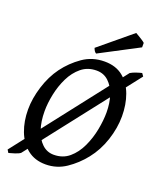

<svg xmlns="http://www.w3.org/2000/svg" viewBox="-156 -935 888 1059"><g transform="rotate(20 288.0 -405.5)"><path d="M576.2 -624.5 87.9 1Q78.1 8.8 55.7 15.9Q33.2 22.9 21.5 25.9L11.2 9.3L499.5 -617.2Q513.2 -625.5 532.2 -631.8Q551.3 -638.2 564.5 -641.1ZM541.5 -377.9Q541.5 -309.1 517.8 -237.3Q494.1 -165.5 449.7 -109.9Q408.2 -57.6 354.2 -21.2Q300.3 15.1 234.9 15.1Q171.4 15.1 128.2 -19.3Q85 -53.7 63.2 -111.1Q41.5 -168.5 41.5 -236.8Q41.5 -302.2 63.7 -373Q85.9 -443.8 125 -497.1Q165.5 -551.8 221.4 -590.8Q277.3 -629.9 349.1 -629.9Q415 -629.9 457.5 -595.5Q500 -561 520.8 -503.9Q541.5 -446.8 541.5 -377.9ZM454.1 -369.1Q454.1 -424.3 439 -469.2Q423.8 -514.2 395 -541Q366.2 -567.9 324.7 -567.9Q272.5 -567.9 235.6 -537.6Q198.7 -507.3 175.5 -460Q152.3 -412.6 141.4 -359.4Q130.4 -306.2 130.4 -259.8Q130.4 -199.2 146.2 -151.9Q162.1 -104.5 190.9 -77.4Q219.7 -50.3 259.3 -50.3Q312.5 -50.3 349.6 -81.8Q386.7 -113.3 409.9 -163.1Q433.1 -212.9 443.6 -267.8Q454.1 -322.8 454.1 -369.1ZM515.6 -799.8V-773.9L288.6 -654.8Q281.7 -659.2 277.8 -665.3Q273.9 -671.4 270 -681.6L458 -837.4Q464.4 -834 476.3 -826.7Q488.3 -819.3 499.8 -812Q511.2 -804.7 515.6 -799.8Z"/></g></svg>

Font: Gentium Book Plus
Style: Italic
Weight: 400
Italic angle: -8°
Designer: Victor Gaultney, Annie Olsen, Iska Routamaa, Becca Hirsbrunner
Foundry: SIL International
Version: Version 6.101